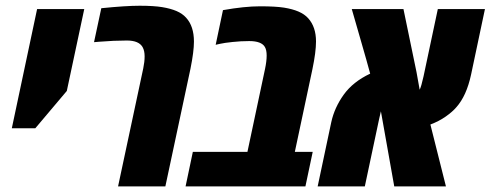

<svg xmlns="http://www.w3.org/2000/svg" viewBox="-20 -662 1743 682"><path d="M217.3 -338.9 105.5 -206.5H22L111.8 -629.9H279.3Z M339.8 -632.8Q426.3 -641.6 476.1 -641.6Q525.9 -641.6 555.9 -636.7Q585.9 -631.8 606.9 -622.8Q627.9 -613.8 641.1 -599.1Q668.9 -568.8 668.9 -514.2Q668.9 -479 656.7 -418.5L567.4 0H399.4L488.8 -418.9Q493.7 -442.4 493.7 -461.9Q493.7 -481.4 486.8 -494.1Q473.6 -518.1 430.7 -518.1Q385.3 -518.1 331.5 -513.7L314 -512.2Z M772 -626Q848.6 -639.6 903.8 -639.6Q959 -639.6 989.3 -634.8Q1019.5 -629.9 1040.5 -620.8Q1061.5 -611.8 1074.7 -597.2Q1102.5 -566.4 1102.5 -514.6Q1102.5 -477.5 1089.8 -416.5L1027.3 -122.6H1090.8L1064.9 0H639.2L665 -122.6H858.9L921.4 -417Q927.2 -444.8 927.2 -464.6Q927.2 -484.4 920.9 -495.1Q908.7 -516.1 865.2 -516.1Q835.9 -516.1 806.2 -512.9Q776.4 -509.8 761.2 -506.3L746.1 -502.9Z M1702.6 -629.9 1653.3 -397Q1637.2 -321.8 1601.1 -281.2Q1586.9 -264.6 1563.2 -248Q1539.6 -231.4 1508.8 -219.7L1564 0H1380.4L1333 -266.6Q1333 -266.1 1326.7 -239.3L1275.9 0H1108.4L1156.7 -228Q1168 -279.8 1200.9 -325.7Q1233.9 -371.6 1294.9 -400.4Q1284.2 -440.4 1261.2 -519.8Q1238.3 -599.1 1229.5 -629.9H1413.1L1459.5 -405.8L1470.7 -343.3Q1476.6 -355 1484.4 -390.6L1535.2 -629.9Z"/></svg>

Font: Open Sans Hebrew Condensed Extra Bold
Style: Italic
Weight: 800
Width: 3
Italic angle: -12°
Foundry: Ascender Corporation, Yanek Iontef
Version: Version 2.001;PS 002.001;hotconv 1.0.70;makeotf.lib2.5.58329